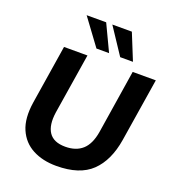

<svg xmlns="http://www.w3.org/2000/svg" viewBox="-166 -1065 1080 1201"><g transform="rotate(20 374.5 -464.5)"><path d="M346 11Q255 11 188 -24.5Q121 -60 90 -131.5Q59 -203 76 -313L138 -705H294L230 -303Q217 -215 248.5 -168Q280 -121 358 -121Q429 -121 471.5 -159Q514 -197 528 -279L595 -705H749L682 -284Q659 -141 580 -65Q501 11 346 11ZM490 -765 374 -940H504L575 -765ZM332 -765 203 -940H333L416 -765Z"/></g></svg>

Font: Nunito Sans ExtraBold
Style: Italic
Weight: 800
Italic angle: -9°
Designer: Vernon Adams
Foundry: Vernon Adams
Version: Version 3.006; ttfautohint (v1.8.3)